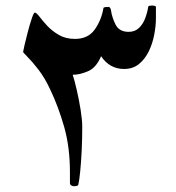

<svg xmlns="http://www.w3.org/2000/svg" viewBox="-20 -562 621 677"><path d="M529.8 -498.5Q529.8 -471.2 523.9 -440.2Q518.1 -409.2 504.9 -381.6Q491.7 -354 470.2 -336.4Q448.7 -318.8 417.5 -318.8Q366.7 -318.8 336.4 -363.8Q319.3 -323.2 290.3 -310.8Q261.2 -298.3 236.3 -298.3Q242.2 -281.2 250.2 -246.6Q258.3 -211.9 264.2 -175.3Q270 -138.7 270 -115.2Q270 -74.2 268.1 -32.5Q266.1 9.3 262.9 41.5Q259.8 73.7 256.3 87.9Q256.3 91.8 251.2 93.3Q246.1 94.7 241.7 94.7Q237.3 94.7 231.9 92.3Q226.6 89.8 226.6 83V45.4Q226.6 -43 206.3 -114.5Q186 -186 156.7 -247.1Q138.2 -287.1 116 -315.9Q93.8 -344.7 77.6 -360.8Q61.5 -377 61.5 -378.9Q61.5 -381.3 66.4 -402.6Q71.3 -423.8 78.4 -450.7Q85.4 -477.5 92.3 -497.6Q99.1 -517.6 102.5 -517.6Q108.4 -517.6 118.9 -503.7Q129.4 -489.7 146.2 -471.4Q163.1 -453.1 187.3 -439Q211.4 -424.8 244.1 -424.8Q290.5 -424.8 314 -457.8Q337.4 -490.7 344.7 -533.2Q344.7 -536.1 350.8 -536.9Q356.9 -537.6 362.8 -537.6Q366.7 -537.6 368.9 -533.2Q371.1 -528.8 371.1 -526.9Q375 -499.5 387.9 -474.6Q400.9 -449.7 433.6 -449.7Q456.1 -449.7 470.5 -463.9Q484.9 -478 492.4 -498.8Q500 -519.5 502.9 -539.6Q505.9 -542.5 516.6 -542.5Q521 -542.5 525.4 -541.3Q529.8 -540 529.8 -538.1Z"/></svg>

Font: Scheherazade New SemiBold
Style: Regular
Weight: 600
Designer: SIL International
Foundry: SIL International
Version: Version 4.000